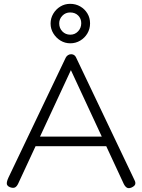

<svg xmlns="http://www.w3.org/2000/svg" viewBox="-20 -970 741 1002"><path d="M681 -32Q686 -23 686.5 -15.5Q687 -8 682.5 -2.5Q678 3 668 8Q652 15 642.5 9.5Q633 4 626 -10L350 -604L75 -12Q68 3 58.5 8Q49 13 32 7Q22 3 18 -3.5Q14 -10 16 -20Q18 -30 24 -43L323 -669Q327 -677 334.5 -682Q342 -687 351 -687Q357 -687 362 -685Q367 -683 371 -679Q375 -675 378 -668ZM152 -207 172 -257H530L549 -207ZM347 -744Q319 -744 296 -758Q273 -772 258.5 -795.5Q244 -819 244 -847Q244 -875 258 -898.5Q272 -922 295 -936Q318 -950 346 -950Q375 -950 398.5 -936.5Q422 -923 436 -900Q450 -877 450 -848Q450 -819 436 -795.5Q422 -772 398.5 -758Q375 -744 347 -744ZM347 -789Q371 -789 387.5 -806.5Q404 -824 404 -849Q404 -873 388 -889Q372 -905 346 -905Q322 -905 305.5 -888Q289 -871 289 -848Q289 -823 305.5 -806Q322 -789 347 -789Z"/></svg>

Font: Fredoka Light Light
Style: Regular
Weight: 300
Version: Version 2.001